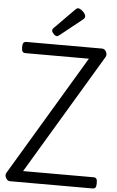

<svg xmlns="http://www.w3.org/2000/svg" viewBox="-76 -1318 831 1367"><g transform="rotate(5 340.0 -634.5)"><path d="M49 0Q37 0 27.5 -9.5Q18 -19 15 -33Q12 -47 19 -58L533 -918H80Q65 -918 58.5 -927Q52 -936 52 -958Q52 -981 58.5 -989.5Q65 -998 80 -998H620Q639 -998 649.5 -978Q660 -958 650 -940L136 -80H639Q654 -80 660 -71.5Q666 -63 666 -40Q666 -18 660 -9Q654 0 639 0ZM292 -1058Q281 -1058 268 -1071.5Q255 -1085 255 -1095Q255 -1099 256 -1103Q257 -1107 263 -1113L406 -1258Q411 -1263 415.5 -1266Q420 -1269 426 -1269Q435 -1269 448 -1260Q461 -1251 470.5 -1239Q480 -1227 480 -1216Q480 -1209 477.5 -1204Q475 -1199 465 -1191L311 -1068Q305 -1064 300.5 -1061Q296 -1058 292 -1058Z"/></g></svg>

Font: Playwrite ES
Style: Regular
Weight: 400
Designer: Veronika Burian, José Scaglione
Foundry: TypeTogether
Version: Version 1.002